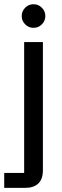

<svg xmlns="http://www.w3.org/2000/svg" viewBox="-36 -702 298 922"><path d="M-15.8 200V128.3H80V-500H170V115.8Q170 158.3 147.9 179.2Q125.8 200 86.7 200ZM125 -568.3Q101.7 -568.3 85 -585Q68.3 -601.7 68.3 -625Q68.3 -648.3 85 -665Q101.7 -681.7 125 -681.7Q148.3 -681.7 165 -665Q181.7 -648.3 181.7 -625Q181.7 -601.7 165 -585Q148.3 -568.3 125 -568.3Z"/></svg>

Font: Funnel Sans
Style: Regular
Weight: 400
Designer: NORD ID, Kristian Moeller
Foundry: Dicotype
Version: Version 1.000